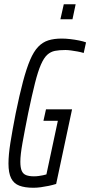

<svg xmlns="http://www.w3.org/2000/svg" viewBox="-20 -878 426 906"><path d="M138 8Q97 8 71 -2Q45 -12 32.5 -37Q20 -62 20 -106Q20 -147 29 -204Q38 -261 54 -343Q72 -431 88.5 -493Q105 -555 122 -595Q139 -635 160 -657Q181 -679 208 -687.5Q235 -696 271 -696Q290 -696 311.5 -693.5Q333 -691 353 -687Q373 -683 386 -678L375 -628Q362 -632 346 -635Q330 -638 314.5 -640Q299 -642 289 -642Q260 -642 239.5 -638Q219 -634 203 -619.5Q187 -605 173 -573Q159 -541 145 -485.5Q131 -430 113 -344Q96 -259 86 -203Q76 -147 76 -115Q76 -87 82.5 -72Q89 -57 103.5 -51.5Q118 -46 140 -46Q152 -46 162.5 -47.5Q173 -49 183 -51Q193 -53 199 -55L253 -308H185L197 -362H320L245 -10Q229 -5 210 -1Q191 3 172.5 5.5Q154 8 138 8ZM265 -787 281 -858H337L322 -787Z"/></svg>

Font: Saira UltraCondensed
Style: Italic
Weight: 400
Width: 1
Italic angle: -12°
Designer: Hector Gatti with collaboration of the Omnibus-Type team
Foundry: Omnibus-Type
Version: Version 1.101